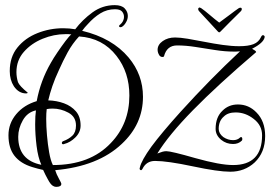

<svg xmlns="http://www.w3.org/2000/svg" viewBox="-20 -643 1058 748"><path d="M917 -613Q922 -613 922 -607Q922 -603 918 -599Q900 -581 876 -557.5Q852 -534 839 -520Q836 -517 834 -517Q832 -517 829 -520Q816 -534 794.5 -557.5Q773 -581 756 -599Q752 -603 752 -608Q752 -611 755 -613Q758 -615 764 -611Q776 -603 797 -585Q818 -567 834 -555Q851 -567 874.5 -585Q898 -603 910 -611Q913 -613 917 -613ZM199 85Q193 85 188 82Q178 78 166 55L157 38L148 19L127 14L106 8Q60 -6 36.5 -36Q13 -66 13 -116Q13 -162 43 -198Q73 -234 123 -249Q138 -329 178 -398Q188 -416 204 -439.5Q220 -463 235 -483Q250 -503 258 -509Q252 -510 246.5 -510Q241 -510 235 -510Q190 -510 146 -492Q102 -474 73 -441Q44 -408 44 -362Q44 -343 50 -323Q56 -308 88 -282Q87 -279 82 -279Q53 -279 34 -307Q18 -332 18 -366Q18 -421 48 -458Q78 -495 126 -514Q174 -533 226 -533Q238 -533 250 -532Q262 -531 273 -529Q301 -566 340 -594.5Q379 -623 427 -623Q454 -623 466 -610Q478 -597 478 -581Q478 -569 472 -558Q464 -543 454 -538Q452 -537 450 -537Q444 -537 444 -541Q444 -545 450 -549Q459 -557 462 -569Q463 -572 463 -578Q463 -589 455.5 -598Q448 -607 428 -607Q397 -607 371 -591Q345 -575 322 -549Q316 -543 310.5 -536.5Q305 -530 300 -523Q417 -495 481 -419Q537 -352 537 -266Q537 -159 454 -82Q362 5 195 20Q197 27 201 36Q205 45 210 54Q219 70 219 73Q219 85 199 85ZM186 0Q331 0 412 -86Q484 -161 484 -271Q484 -361 434 -425Q380 -495 288 -501Q262 -473 243.5 -439Q225 -405 210 -371Q194 -337 184 -307.5Q174 -278 168 -252Q201 -251 229.5 -240.5Q258 -230 276 -209Q294 -188 294 -154Q294 -128 274 -108Q254 -88 230 -82Q229 -82 228.5 -81.5Q228 -81 227 -81Q221 -81 221 -86Q221 -91 226 -93Q248 -101 262 -114.5Q276 -128 276 -154Q276 -188 246.5 -204Q217 -220 185 -220Q179 -220 173 -219.5Q167 -219 162 -218Q161 -211 160.5 -201Q160 -191 160 -180Q160 -151 163 -116Q166 -81 171.5 -49.5Q177 -18 186 0ZM141 -1Q128 -30 122.5 -74.5Q117 -119 117 -159Q117 -192 120 -213Q87 -206 69 -174.5Q51 -143 51 -110Q51 -19 141 -1ZM877 26Q830 26 731 5Q632 -16 584 -16Q550 -16 535 15Q532 20 530 20Q524 20 524 13V12Q525 11 525 9Q531 -18 570 -72Q590 -99 618.5 -133Q647 -167 684 -208Q743 -273 799.5 -330.5Q856 -388 915 -443L900 -442H891Q857 -442 818.5 -448Q780 -454 742 -460Q704 -466 670 -466Q630 -466 619 -424Q618 -421 613 -421Q606 -421 601 -427Q594 -438 594 -449Q594 -469 614 -483Q634 -497 662 -497Q681 -497 711.5 -492Q742 -487 777 -480Q812 -473 847.5 -468Q883 -463 912 -463Q947 -463 967.5 -471Q988 -479 997 -499Q1000 -506 1005 -506Q1007 -506 1009.5 -503.5Q1012 -501 1011 -498Q1007 -476 962 -453Q974 -446 976 -444Q978 -440 978 -440Q827 -311 732 -214Q637 -117 593 -45Q606 -50 613.5 -52Q621 -54 628 -54Q647 -54 741 -27Q837 0 888 0Q1001 0 1001 -116Q1001 -155 968 -180Q936 -205 898 -205Q868 -205 852 -189Q832 -172 832 -141Q832 -123 850 -109Q868 -97 888 -97Q905 -97 915 -107Q917 -109 919 -109Q924 -109 924 -101Q924 -97 922 -95Q909 -82 888 -82Q862 -82 842 -98Q820 -116 820 -141Q820 -187 847 -212Q871 -236 907 -236Q949 -236 979 -205Q1013 -171 1013 -113Q1013 -49 972 -10Q933 26 877 26Z"/></svg>

Font: Puppies Play
Style: Regular
Weight: 400
Designer: Robert E. Leuschke
Foundry: Robert E. Leuschke
Version: Version 1.010; ttfautohint (v1.8.3)